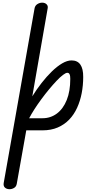

<svg xmlns="http://www.w3.org/2000/svg" viewBox="-20 -950 635 1403"><path d="M50 432.5Q29 432.5 16.2 421Q3.5 409.5 7 387.5L232.5 -888.5Q236 -909 252.8 -919.8Q269.5 -930.5 288 -930.5Q308 -930.5 320 -919Q332 -907.5 328.5 -890L216 -246Q247 -296.5 283.8 -343.5Q320.5 -390.5 358.8 -427.8Q397 -465 434 -486.8Q471 -508.5 503 -508.5Q546 -508.5 567.2 -478Q588.5 -447.5 588 -387.5Q588 -326.5 577 -269.2Q566 -212 543.5 -162.5Q521 -113 485.8 -76.2Q450.5 -39.5 402 -18.5Q353.5 2.5 290.5 2.5H172L102.5 393Q99 413.5 83.2 423Q67.5 432.5 50 432.5ZM193 -86H290.5Q349.5 -86 395.5 -120.2Q441.5 -154.5 467.5 -218.8Q493.5 -283 493.5 -373.5Q493.5 -381.5 492.5 -392Q491.5 -402.5 486.8 -410.2Q482 -418 471.5 -418Q460.5 -418 439.8 -402.2Q419 -386.5 393.2 -359.2Q367.5 -332 339 -297.8Q310.5 -263.5 283 -226.2Q255.5 -189 232.2 -152.8Q209 -116.5 193 -86Z"/></svg>

Font: Edu AU VIC WA NT Pre Medium
Style: Regular
Weight: 500
Designer: Tina and Corey Anderson, Eben Sorkin, Mirko Velimirovic
Foundry: Google for Education
Version: Version 1.001